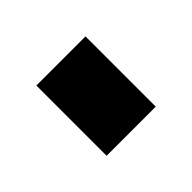

<svg xmlns="http://www.w3.org/2000/svg" viewBox="-29 -284 417 417"><g transform="rotate(45 179.5 -75.5)"><path d="M71.8 0V-150.9H287.6V0Z"/></g></svg>

Font: Black Ops One
Style: Regular
Weight: 400
Designer: James Grieshaber, Eben Sorkin
Foundry: Sorkin Type Co.
Version: Version 1.004; ttfautohint (v1.8.4.7-5d5b)